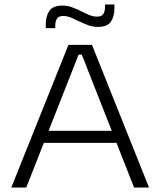

<svg xmlns="http://www.w3.org/2000/svg" viewBox="-20 -840 718 860"><path d="M30.5 0 286.5 -639H392L647.5 0H580.5L346.5 -595H332L97.5 0ZM160.5 -200V-254H517V-200ZM419 -719.5Q396 -719.5 375.5 -727Q355 -734.5 335.8 -744Q316.5 -753.5 298.5 -761Q280.5 -768.5 262.5 -768.5Q243.5 -768.5 235.5 -757Q227.5 -745.5 227.5 -724.5V-714H185V-730.5Q185 -768 201.2 -791.5Q217.5 -815 259 -815Q282 -815 302.5 -807.5Q323 -800 342.2 -790.2Q361.5 -780.5 379.5 -773Q397.5 -765.5 415.5 -765.5Q434.5 -765.5 442.5 -777Q450.5 -788.5 450.5 -809.5V-820H492.5V-803Q492.5 -765.5 476.5 -742.5Q460.5 -719.5 419 -719.5Z"/></svg>

Font: Anek Gujarati SemiExpanded Light
Style: Regular
Weight: 300
Width: 6
Designer: Mrunmayee Ghaisas (Gujarati), Yesha Goshar (Latin)
Foundry: Ek Type
Version: Version 1.003